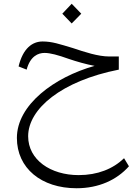

<svg xmlns="http://www.w3.org/2000/svg" viewBox="-20 -690 722 1023"><path d="M388 313C506 313 602 269 667 196L641 153C582 210 500 243 399 243C250 243 130 162 130 36C130 -110 308 -259 613 -319V-389H563C502 -389 431 -413 368 -434C297 -455 258 -469 207 -469C152 -469 102 -432 79 -336L122 -319C141 -391 184 -408 217 -408C248 -408 288 -397 347 -376C385 -363 440 -347 484 -339C270 -279 70 -132 70 45C70 206 200 313 388 313ZM312 -617 362 -565 413 -617 362 -670Z"/></svg>

Font: Wafeq Light
Style: Regular
Weight: 300
Designer: Rasmus Andersson & Azza Alameddine
Foundry: Google & TypeTogether
Version: Version 3.000;January 28, 2025;FontCreator 15.0.0.3014 64-bi